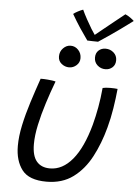

<svg xmlns="http://www.w3.org/2000/svg" viewBox="-61 -960 743 1030"><g transform="rotate(5 310.0 -445.0)"><path d="M572.5 -908Q586 -902.5 600.8 -891.8Q615.5 -881 620 -876Q549 -823 502.2 -791Q455.5 -759 439 -748.5Q426 -748.5 408.8 -749Q391.5 -749.5 381 -750Q359 -780.5 337.2 -813.5Q315.5 -846.5 293 -885.5Q301.5 -892.5 316 -900.2Q330.5 -908 344.5 -913Q355 -890 369.8 -863Q384.5 -836 398 -814Q411.5 -792 418 -783.5Q434 -796.5 461.5 -818.8Q489 -841 519 -865.2Q549 -889.5 572.5 -908ZM491 -605Q466 -605 448 -621.2Q430 -637.5 430 -662.5Q430 -687 445.2 -701Q460.5 -715 483 -715Q508 -715 526.2 -699Q544.5 -683 544.5 -658Q544.5 -633 528.5 -619Q512.5 -605 491 -605ZM296 -598Q273.5 -598 255.2 -612.8Q237 -627.5 237 -652Q237 -678.5 254.8 -696.5Q272.5 -714.5 295 -714.5Q319 -714.5 336 -696.5Q353 -678.5 353 -652.5Q353 -629 335.5 -613.5Q318 -598 296 -598ZM485 -503.5Q500 -507.5 526 -507.5Q536 -507.5 547.8 -507Q559.5 -506.5 565.5 -505.5Q560.5 -454 552 -400Q543.5 -346 529.5 -294.5Q506.5 -208 468.5 -135.8Q430.5 -63.5 371.8 -20Q313 23.5 228.5 23.5Q134 23.5 96.5 -25.8Q59 -75 59 -154.5Q59 -206 72 -266.8Q85 -327.5 105.8 -392.8Q126.5 -458 149.5 -524Q157 -524 168 -523.8Q179 -523.5 188 -522.5Q199.5 -521.5 211 -520Q222.5 -518.5 230.5 -516Q208.5 -458 188.8 -396Q169 -334 156.5 -276Q144 -218 144 -171.5Q144 -108.5 169 -78.8Q194 -49 241 -49Q308.5 -49 362 -113.2Q415.5 -177.5 450 -303.5Q462 -349 471 -398.8Q480 -448.5 485 -503.5Z"/></g></svg>

Font: Grandstander Light
Style: Italic
Weight: 300
Italic angle: -15°
Designer: Tyler Finck
Foundry: Etcetera Type Co
Version: Version 1.200; ttfautohint (v1.8.3)